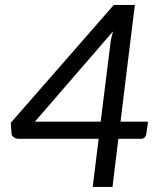

<svg xmlns="http://www.w3.org/2000/svg" viewBox="-20 -736 620 756"><path d="M454.5 -257H563L556 -208Q555 -200.5 549.8 -195Q544.5 -189.5 534.5 -189.5H446L423 0H345L368.5 -189.5H53.5Q43.5 -189.5 35 -195Q26.5 -200.5 25.5 -209L22.5 -252.5L428 -716.5H511ZM414 -558.5Q415 -570.5 418 -584.2Q421 -598 425 -612.5L117.5 -257H376.5Z"/></svg>

Font: LatoHex
Style: Italic
Weight: 400
Italic angle: -7°
Designer: Lukasz Dziedzic
Foundry: tyPoland Lukasz Dziedzic
Version: Version 1.104; Western+Polish opensource